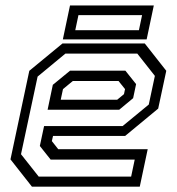

<svg xmlns="http://www.w3.org/2000/svg" viewBox="-20 -704 666 724"><path d="M526 -540 607 -437 576.5 -294.5 452 -191.5H180L175.5 -172L199.5 -141.5H537L507 0H100.5L19.5 -103L90.5 -437L215.5 -540ZM452.8 -437.5 493.2 -386.8 482 -333.8 429.5 -290.2H159.5L179.2 -384.2L244.2 -437.5ZM497.8 -501.8H226.5L121.8 -415.2L59.2 -122.5L126 -38H474.5L488 -102.2H171L130.2 -153.5L146.2 -228.5H442.2L541 -309.8L564 -417.8ZM427 -398.5H254.5L217.5 -368L209 -328H422L447.5 -349L451.5 -368ZM217 -555.5 244 -683.5H560L533 -555.5ZM263.8 -590H503.8L515.8 -647H275.8Z"/></svg>

Font: Tourney Thin
Style: Italic
Weight: 100
Italic angle: -12°
Designer: Tyler Finck
Foundry: Etcetera Type Co
Version: Version 1.015